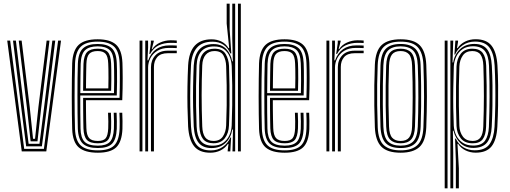

<svg xmlns="http://www.w3.org/2000/svg" viewBox="-20 -820 2762 1040"><path d="M97.8 0 19.2 -600H35L111 -13.8H217.8L294.8 -600H310.5L230.8 0ZM121.8 -27.2 96.2 -227.2 50.5 -600H66L111 -231.2L135 -41H193.8L218 -232.2L263.5 -600H279.2L233 -228L206.8 -27.2ZM145.8 -54.5 126 -235.2 81.5 -600H97.2L141 -239.8L159 -68.2H169.8L188.2 -240.8L232.5 -600H248L203.2 -236.8L183 -54.5Z M510 7.2Q440 7.2 406.8 -21.5Q373.5 -50.2 371 -121.2Q370 -155.8 369.4 -201.2Q368.8 -246.8 368.8 -296.1Q368.8 -345.5 369.4 -392.6Q370 -439.8 371 -477.2Q374 -546.5 406.1 -576.9Q438.2 -607.2 509 -607.2Q576 -607.2 608.1 -578.6Q640.2 -550 643.2 -479.5Q643.8 -465.2 644.1 -444Q644.5 -422.8 644.6 -396.2Q644.8 -369.8 644.1 -339.5Q643.5 -309.2 642.2 -277.2H445.5Q445.5 -249.8 445.8 -223.5Q446 -197.2 446.5 -173Q447 -148.8 447.8 -126.5Q449 -88 462.6 -72.2Q476.2 -56.5 510 -56.5Q540.5 -56.5 552.5 -71.1Q564.5 -85.8 566.2 -125Q567 -140 566.8 -161.9Q566.5 -183.8 565.2 -209.5H580.8Q582 -182.8 582.2 -161.5Q582.5 -140.2 581.8 -124.2Q579.8 -78.8 563.9 -61.2Q548 -43.8 510 -43.8Q468.5 -43.8 451 -62Q433.5 -80.2 432 -125Q431.5 -146 431 -174.2Q430.5 -202.5 430.4 -232.9Q430.2 -263.2 430.2 -290H627.5Q628.5 -319.2 628.9 -347.1Q629.2 -375 629.2 -399.9Q629.2 -424.8 628.9 -445Q628.5 -465.2 627.8 -479.2Q625 -544.2 595.9 -569.4Q566.8 -594.5 509 -594.5Q445 -594.5 417 -566.5Q389 -538.5 386.5 -476.5Q385.2 -438.2 384.6 -391.5Q384 -344.8 384 -296.2Q384 -247.8 384.6 -202.6Q385.2 -157.5 386.2 -122.5Q388.5 -58.2 417.6 -31.9Q446.8 -5.5 510 -5.5Q571.5 -5.5 598.2 -31.9Q625 -58.2 627.8 -122Q628.2 -133.2 628.4 -147.4Q628.5 -161.5 628.1 -177.5Q627.8 -193.5 626.8 -209.5H642.2Q643.2 -187.8 643.6 -164.1Q644 -140.5 643.2 -121.2Q640.2 -51.8 609.8 -22.2Q579.2 7.2 510 7.2ZM510 -18.2Q454 -18.2 428.9 -41.9Q403.8 -65.5 401.5 -123Q400.5 -160 400 -206.4Q399.5 -252.8 399.5 -301.8Q399.5 -350.8 400 -395.9Q400.5 -441 401.8 -475.2Q404 -534.2 429.6 -558Q455.2 -581.8 509 -581.8Q559.8 -581.8 584.9 -559.4Q610 -537 612.5 -478.5Q613.2 -463.2 613.8 -436.8Q614.2 -410.2 614 -376Q613.8 -341.8 612.5 -302.8H414.8Q414.8 -251.2 415 -211Q415.2 -170.8 416.2 -124.2Q417 -74 437.9 -52.5Q458.8 -31 510 -31Q554.8 -31 574.6 -50.9Q594.5 -70.8 597 -123Q597.8 -139.8 597.5 -161.9Q597.2 -184 596 -209.5H611.5Q612.5 -185.2 612.9 -162.8Q613.2 -140.2 612.5 -122.5Q609.8 -64.8 586.9 -41.5Q564 -18.2 510 -18.2ZM415 -315.5H597.5Q598.5 -349.5 598.5 -381.2Q598.5 -413 598.1 -438.2Q597.8 -463.5 597 -478Q594.8 -529.8 573.5 -549.4Q552.2 -569 509 -569Q462.8 -569 440.9 -548.1Q419 -527.2 417 -474.5Q416.2 -448 415.8 -404Q415.2 -360 415 -315.5ZM430.2 -328.2Q430.5 -349.2 430.6 -373.6Q430.8 -398 431.2 -423.6Q431.8 -449.2 432.2 -473.8Q434.2 -519.5 451.9 -537.9Q469.5 -556.2 509 -556.2Q546.8 -556.2 563.4 -538.5Q580 -520.8 581.8 -477Q582.2 -465 582.8 -442.9Q583.2 -420.8 583.1 -391.4Q583 -362 582 -328.2ZM445.8 -341H566.8Q567.5 -370.5 567.6 -397.5Q567.8 -424.5 567.2 -445.1Q566.8 -465.8 566.2 -476.5Q564.8 -514.2 551.6 -528.9Q538.5 -543.5 509 -543.5Q477 -543.5 463 -528Q449 -512.5 447.8 -473Q447.2 -453.5 446.9 -432.6Q446.5 -411.8 446.2 -389Q446 -366.2 445.8 -341Z M766.8 0V-600H782L782.2 -563L778.8 -493.2H782.8Q797 -532.8 826 -553.5Q855 -574.2 898 -574.2Q908.8 -574.2 919.9 -573.9Q931 -573.5 937.5 -573.2V-559.5Q930.5 -560 918.6 -560.2Q906.8 -560.5 895.5 -560.5Q857.2 -560.5 832 -544.6Q806.8 -528.8 794.5 -504.5Q782.2 -480.2 782.2 -454.8V0ZM736 0V-600H751.5V0ZM797.8 0V-456Q797.8 -494.2 821.4 -519.9Q845 -545.5 889.2 -545.5Q901.5 -545.5 913.9 -545.5Q926.2 -545.5 937.5 -545.5V-531.8Q926.2 -532 913.6 -531.9Q901 -531.8 889.2 -531.8Q850 -531.8 831.9 -510.8Q813.8 -489.8 813.8 -457.2V0ZM788.8 -527.8 797.2 -587V-600H812.8L813 -595.8L802 -554H805Q819.5 -577 847 -589.4Q874.5 -601.8 904.2 -601.8Q911.2 -601.8 919.6 -601.5Q928 -601.2 937.5 -600.5V-586.8Q929.2 -587.5 921.2 -587.8Q913.2 -588 905.2 -588Q867.5 -588 838.9 -573.9Q810.2 -559.8 793.2 -527.8Z M1284.5 0H1269V-800H1284.5ZM1253.8 0H1239.2L1242 -118.2L1238.2 -118.5Q1231 -73.8 1201.6 -45.9Q1172.2 -18 1125.8 -18Q1079.5 -18 1056.4 -46.2Q1033.2 -74.5 1029.5 -135Q1027 -186.2 1026 -239.9Q1025 -293.5 1025.9 -349.9Q1026.8 -406.2 1029.5 -466Q1032.8 -521.5 1059 -551.4Q1085.2 -581.2 1137 -581.2Q1180 -581.2 1205.5 -554.4Q1231 -527.5 1237.5 -487.8H1241L1238.2 -611.5V-800H1253.8ZM1132.8 -30.8Q1166.8 -30.8 1188.9 -46.4Q1211 -62 1222.4 -86.9Q1233.8 -111.8 1235 -140Q1237 -195.5 1237.8 -250.2Q1238.5 -305 1237.9 -358.2Q1237.2 -411.5 1235.2 -462.2Q1233.8 -489.2 1224 -513.5Q1214.2 -537.8 1193.9 -553.1Q1173.5 -568.5 1139.5 -568.5Q1094.5 -568.5 1070.9 -542.4Q1047.2 -516.2 1045 -466Q1042.8 -406.5 1042 -353.4Q1041.2 -300.2 1042 -247.4Q1042.8 -194.5 1045 -135Q1047 -83.8 1067.1 -57.2Q1087.2 -30.8 1132.8 -30.8ZM1136.5 -44Q1097.8 -44 1079.8 -66.9Q1061.8 -89.8 1060 -135.2Q1058.2 -192.8 1057.6 -248.2Q1057 -303.8 1057.8 -358.1Q1058.5 -412.5 1060 -465.8Q1061.8 -511.2 1082.9 -533.8Q1104 -556.2 1141.8 -556.2Q1185.2 -556.2 1202.1 -527.5Q1219 -498.8 1220.5 -462.8Q1222.2 -410.5 1223 -357.6Q1223.8 -304.8 1223.1 -250.5Q1222.5 -196.2 1220.2 -140Q1218.8 -99 1197.9 -71.5Q1177 -44 1136.5 -44ZM1136.5 -56.5Q1171.2 -56.5 1187.4 -80.9Q1203.5 -105.2 1205 -140Q1207.2 -194.8 1207.9 -249.5Q1208.5 -304.2 1207.8 -357.9Q1207 -411.5 1205 -462.5Q1203.8 -494.8 1190.6 -519.1Q1177.5 -543.5 1141.8 -543.5Q1111.5 -543.5 1094.2 -523.4Q1077 -503.2 1075.5 -466Q1072.2 -383.2 1072.2 -303.6Q1072.2 -224 1075.5 -135.2Q1077 -96.2 1091.2 -76.4Q1105.5 -56.5 1136.5 -56.5ZM1118.8 7.2Q1060.2 7.2 1031.9 -27.4Q1003.5 -62 999 -135Q996.5 -186.8 995.5 -240.8Q994.5 -294.8 995.4 -351Q996.2 -407.2 999 -466.2Q1003.2 -538 1034.9 -572.5Q1066.5 -607 1126 -607Q1155.2 -607 1179.4 -595Q1203.5 -583 1217.8 -559.2H1221.5L1207.8 -692.5V-800H1224V-659.2L1233 -530.8H1227.2Q1214.5 -561.5 1189.9 -577.9Q1165.2 -594.2 1131.2 -594.2Q1074.5 -594.2 1046.1 -561Q1017.8 -527.8 1014.5 -466.5Q1011.8 -410.5 1010.8 -355.9Q1009.8 -301.2 1010.6 -246.5Q1011.5 -191.8 1014.5 -135.2Q1018.2 -70.8 1043 -38Q1067.8 -5.2 1121.8 -5.2Q1159.5 -5.2 1187.4 -24.9Q1215.2 -44.5 1228.2 -75.5H1231.8L1227.5 0H1213.2L1213.5 -6.8L1217.8 -40.5H1214.5Q1199.8 -18 1174.8 -5.4Q1149.8 7.2 1118.8 7.2Z M1522.2 7.2Q1452.2 7.2 1419 -21.5Q1385.8 -50.2 1383.2 -121.2Q1382.2 -155.8 1381.6 -201.2Q1381 -246.8 1381 -296.1Q1381 -345.5 1381.6 -392.6Q1382.2 -439.8 1383.2 -477.2Q1386.2 -546.5 1418.4 -576.9Q1450.5 -607.2 1521.2 -607.2Q1588.2 -607.2 1620.4 -578.6Q1652.5 -550 1655.5 -479.5Q1656 -465.2 1656.4 -444Q1656.8 -422.8 1656.9 -396.2Q1657 -369.8 1656.4 -339.5Q1655.8 -309.2 1654.5 -277.2H1457.8Q1457.8 -249.8 1458 -223.5Q1458.2 -197.2 1458.8 -173Q1459.2 -148.8 1460 -126.5Q1461.2 -88 1474.9 -72.2Q1488.5 -56.5 1522.2 -56.5Q1552.8 -56.5 1564.8 -71.1Q1576.8 -85.8 1578.5 -125Q1579.2 -140 1579 -161.9Q1578.8 -183.8 1577.5 -209.5H1593Q1594.2 -182.8 1594.5 -161.5Q1594.8 -140.2 1594 -124.2Q1592 -78.8 1576.1 -61.2Q1560.2 -43.8 1522.2 -43.8Q1480.8 -43.8 1463.2 -62Q1445.8 -80.2 1444.2 -125Q1443.8 -146 1443.2 -174.2Q1442.8 -202.5 1442.6 -232.9Q1442.5 -263.2 1442.5 -290H1639.8Q1640.8 -319.2 1641.1 -347.1Q1641.5 -375 1641.5 -399.9Q1641.5 -424.8 1641.1 -445Q1640.8 -465.2 1640 -479.2Q1637.2 -544.2 1608.1 -569.4Q1579 -594.5 1521.2 -594.5Q1457.2 -594.5 1429.2 -566.5Q1401.2 -538.5 1398.8 -476.5Q1397.5 -438.2 1396.9 -391.5Q1396.2 -344.8 1396.2 -296.2Q1396.2 -247.8 1396.9 -202.6Q1397.5 -157.5 1398.5 -122.5Q1400.8 -58.2 1429.9 -31.9Q1459 -5.5 1522.2 -5.5Q1583.8 -5.5 1610.5 -31.9Q1637.2 -58.2 1640 -122Q1640.5 -133.2 1640.6 -147.4Q1640.8 -161.5 1640.4 -177.5Q1640 -193.5 1639 -209.5H1654.5Q1655.5 -187.8 1655.9 -164.1Q1656.2 -140.5 1655.5 -121.2Q1652.5 -51.8 1622 -22.2Q1591.5 7.2 1522.2 7.2ZM1522.2 -18.2Q1466.2 -18.2 1441.1 -41.9Q1416 -65.5 1413.8 -123Q1412.8 -160 1412.2 -206.4Q1411.8 -252.8 1411.8 -301.8Q1411.8 -350.8 1412.2 -395.9Q1412.8 -441 1414 -475.2Q1416.2 -534.2 1441.9 -558Q1467.5 -581.8 1521.2 -581.8Q1572 -581.8 1597.1 -559.4Q1622.2 -537 1624.8 -478.5Q1625.5 -463.2 1626 -436.8Q1626.5 -410.2 1626.2 -376Q1626 -341.8 1624.8 -302.8H1427Q1427 -251.2 1427.2 -211Q1427.5 -170.8 1428.5 -124.2Q1429.2 -74 1450.1 -52.5Q1471 -31 1522.2 -31Q1567 -31 1586.9 -50.9Q1606.8 -70.8 1609.2 -123Q1610 -139.8 1609.8 -161.9Q1609.5 -184 1608.2 -209.5H1623.8Q1624.8 -185.2 1625.1 -162.8Q1625.5 -140.2 1624.8 -122.5Q1622 -64.8 1599.1 -41.5Q1576.2 -18.2 1522.2 -18.2ZM1427.2 -315.5H1609.8Q1610.8 -349.5 1610.8 -381.2Q1610.8 -413 1610.4 -438.2Q1610 -463.5 1609.2 -478Q1607 -529.8 1585.8 -549.4Q1564.5 -569 1521.2 -569Q1475 -569 1453.1 -548.1Q1431.2 -527.2 1429.2 -474.5Q1428.5 -448 1428 -404Q1427.5 -360 1427.2 -315.5ZM1442.5 -328.2Q1442.8 -349.2 1442.9 -373.6Q1443 -398 1443.5 -423.6Q1444 -449.2 1444.5 -473.8Q1446.5 -519.5 1464.1 -537.9Q1481.8 -556.2 1521.2 -556.2Q1559 -556.2 1575.6 -538.5Q1592.2 -520.8 1594 -477Q1594.5 -465 1595 -442.9Q1595.5 -420.8 1595.4 -391.4Q1595.2 -362 1594.2 -328.2ZM1458 -341H1579Q1579.8 -370.5 1579.9 -397.5Q1580 -424.5 1579.5 -445.1Q1579 -465.8 1578.5 -476.5Q1577 -514.2 1563.9 -528.9Q1550.8 -543.5 1521.2 -543.5Q1489.2 -543.5 1475.2 -528Q1461.2 -512.5 1460 -473Q1459.5 -453.5 1459.1 -432.6Q1458.8 -411.8 1458.5 -389Q1458.2 -366.2 1458 -341Z M1779 0V-600H1794.2L1794.5 -563L1791 -493.2H1795Q1809.2 -532.8 1838.2 -553.5Q1867.2 -574.2 1910.2 -574.2Q1921 -574.2 1932.1 -573.9Q1943.2 -573.5 1949.8 -573.2V-559.5Q1942.8 -560 1930.9 -560.2Q1919 -560.5 1907.8 -560.5Q1869.5 -560.5 1844.2 -544.6Q1819 -528.8 1806.8 -504.5Q1794.5 -480.2 1794.5 -454.8V0ZM1748.2 0V-600H1763.8V0ZM1810 0V-456Q1810 -494.2 1833.6 -519.9Q1857.2 -545.5 1901.5 -545.5Q1913.8 -545.5 1926.1 -545.5Q1938.5 -545.5 1949.8 -545.5V-531.8Q1938.5 -532 1925.9 -531.9Q1913.2 -531.8 1901.5 -531.8Q1862.2 -531.8 1844.1 -510.8Q1826 -489.8 1826 -457.2V0ZM1801 -527.8 1809.5 -587V-600H1825L1825.2 -595.8L1814.2 -554H1817.2Q1831.8 -577 1859.2 -589.4Q1886.8 -601.8 1916.5 -601.8Q1923.5 -601.8 1931.9 -601.5Q1940.2 -601.2 1949.8 -600.5V-586.8Q1941.5 -587.5 1933.5 -587.8Q1925.5 -588 1917.5 -588Q1879.8 -588 1851.1 -573.9Q1822.5 -559.8 1805.5 -527.8Z M2150 7.2Q2078.2 7.2 2045.9 -25.4Q2013.5 -58 2010.5 -131.2Q2008.2 -191.8 2007.5 -247.4Q2006.8 -303 2007.5 -357.8Q2008.2 -412.5 2010.5 -469.8Q2014 -545.2 2047.6 -576.2Q2081.2 -607.2 2150 -607.2Q2222 -607.2 2253.9 -574.5Q2285.8 -541.8 2289 -468.8Q2292.5 -377.8 2292.4 -296.8Q2292.2 -215.8 2289 -130.5Q2285.8 -54.8 2252.1 -23.8Q2218.5 7.2 2150 7.2ZM2150 -5.5Q2209.8 -5.5 2240.1 -33.2Q2270.5 -61 2273.5 -130.8Q2277 -215.8 2277 -295.2Q2277 -374.8 2273.5 -468Q2271 -533.2 2243.2 -563.9Q2215.5 -594.5 2150 -594.5Q2087 -594.5 2057.8 -565.1Q2028.5 -535.8 2025.8 -467Q2023.8 -416.2 2023 -362.8Q2022.2 -309.2 2023 -251.6Q2023.8 -194 2026 -130.8Q2028.8 -60.2 2059.8 -32.9Q2090.8 -5.5 2150 -5.5ZM2150 -18.2Q2095.2 -18.2 2069.5 -44.8Q2043.8 -71.2 2041 -133.8Q2039.2 -185.8 2038.5 -241.4Q2037.8 -297 2038.4 -353.9Q2039 -410.8 2041 -466.5Q2043.8 -529.2 2069.5 -555.5Q2095.2 -581.8 2150 -581.8Q2202 -581.8 2228.9 -556.8Q2255.8 -531.8 2258.2 -468.8Q2260.5 -410 2261.1 -354.5Q2261.8 -299 2261.1 -244.2Q2260.5 -189.5 2258.5 -133.8Q2256 -70.5 2230 -44.4Q2204 -18.2 2150 -18.2ZM2150 -31Q2196 -31 2218.4 -54.2Q2240.8 -77.5 2243 -134.2Q2245.8 -205.8 2246.1 -290Q2246.5 -374.2 2243 -465.8Q2240.8 -523.2 2218 -546.1Q2195.2 -569 2150 -569Q2103.8 -569 2081.4 -545.8Q2059 -522.5 2056.5 -466Q2054.8 -418 2053.9 -364.5Q2053 -311 2053.6 -253.1Q2054.2 -195.2 2056.5 -133.8Q2058.8 -76 2082 -53.5Q2105.2 -31 2150 -31ZM2150 -43.8Q2113 -43.8 2093.4 -63.5Q2073.8 -83.2 2071.8 -134.5Q2069.8 -191 2069.1 -245.5Q2068.5 -300 2069.1 -354.5Q2069.8 -409 2071.8 -465Q2073.8 -514.2 2092.2 -535.2Q2110.8 -556.2 2150 -556.2Q2186.8 -556.2 2206.2 -536.6Q2225.8 -517 2227.8 -465.5Q2230.8 -381.8 2230.8 -297.9Q2230.8 -214 2227.8 -134.8Q2225.8 -85 2207 -64.4Q2188.2 -43.8 2150 -43.8ZM2150 -56.5Q2181.8 -56.5 2196.2 -75.1Q2210.8 -93.8 2212.2 -135.5Q2215 -210.2 2215.4 -291.4Q2215.8 -372.5 2212.2 -465Q2210.8 -508.5 2195.4 -526Q2180 -543.5 2150 -543.5Q2117.8 -543.5 2103.2 -524.8Q2088.8 -506 2087.2 -464.2Q2085.2 -409.8 2084.5 -357.1Q2083.8 -304.5 2084.5 -250.1Q2085.2 -195.8 2087.2 -134.8Q2088.8 -91 2104.5 -73.8Q2120.2 -56.5 2150 -56.5Z M2449.2 200V52.2L2445 -69.2H2449Q2462.8 -38.5 2490.2 -22.1Q2517.8 -5.8 2551 -5.8Q2607.8 -5.8 2631.5 -38.9Q2655.2 -72 2658.8 -133.2Q2661.8 -193 2662.8 -247.9Q2663.8 -302.8 2662.9 -356.2Q2662 -409.8 2659.2 -465.2Q2655.5 -529.2 2631.4 -562Q2607.2 -594.8 2553 -594.8Q2515 -594.8 2486.4 -574.9Q2457.8 -555 2445 -524.8H2441.5L2446.5 -600H2461V-593.2L2455.5 -559.5H2458.8Q2473.8 -582.2 2499.5 -594.9Q2525.2 -607.5 2556.2 -607.5Q2615 -607.5 2642.5 -572.6Q2670 -537.8 2674.5 -465.2Q2677.5 -413 2678.1 -359Q2678.8 -305 2677.9 -249Q2677 -193 2674 -134Q2670 -62.2 2642.9 -27.6Q2615.8 7 2556.2 7Q2527 7 2501.6 -5.4Q2476.2 -17.8 2461.5 -40.8H2458L2465.5 92.2V200ZM2388.8 200V-600H2404.2V200ZM2419.5 200V-600H2435L2431.2 -481.8H2434.8Q2442 -526 2472.2 -554Q2502.5 -582 2549.2 -582Q2595.8 -582 2618.1 -553.6Q2640.5 -525.2 2644 -465Q2647 -410.8 2647.6 -357.5Q2648.2 -304.2 2647.4 -249Q2646.5 -193.8 2643.5 -133.5Q2640.8 -76.5 2618.1 -48Q2595.5 -19.5 2545.2 -18.8Q2502 -18.2 2474.1 -44.8Q2446.2 -71.2 2436.5 -112.2H2433L2435 6.2V200ZM2543 -31.5Q2588.5 -31.5 2607.2 -57.9Q2626 -84.2 2628.2 -132.5Q2631.2 -212.8 2631.8 -294.1Q2632.2 -375.5 2628.8 -464Q2626.5 -518.8 2606.1 -544.1Q2585.8 -569.5 2542.2 -569.5Q2508.5 -569.5 2485.9 -553.9Q2463.2 -538.2 2451.4 -513.4Q2439.5 -488.5 2438.2 -460.2Q2436.2 -400.2 2435.4 -344.2Q2434.5 -288.2 2435.2 -236.6Q2436 -185 2438 -138Q2439.8 -110.8 2451.6 -86.4Q2463.5 -62 2486.4 -46.8Q2509.2 -31.5 2543 -31.5ZM2540.8 -43.8Q2496.8 -43.8 2475.6 -71.2Q2454.5 -98.8 2452.8 -137.5Q2450.8 -188.5 2450.1 -241.5Q2449.5 -294.5 2450.2 -349.4Q2451 -404.2 2452.8 -460Q2454.8 -502 2476 -529.1Q2497.2 -556.2 2538.5 -556.2Q2577 -556.2 2594.4 -533.6Q2611.8 -511 2613.5 -464.8Q2615.5 -408.8 2616 -355Q2616.5 -301.2 2615.8 -246.8Q2615 -192.2 2613 -134Q2611.5 -88.5 2594.9 -66.1Q2578.2 -43.8 2540.8 -43.8ZM2540.5 -56.5Q2569.2 -56.5 2582.8 -75.4Q2596.2 -94.2 2597.8 -134.2Q2601 -221.2 2601.1 -299.2Q2601.2 -377.2 2598.2 -464.8Q2596.8 -504 2583 -523.8Q2569.2 -543.5 2538.2 -543.5Q2503.5 -543.5 2486.8 -519.2Q2470 -495 2468.2 -460Q2466.2 -408.8 2465.5 -354.6Q2464.8 -300.5 2465.5 -245.8Q2466.2 -191 2468.2 -137.5Q2469.8 -103.5 2487.4 -80Q2505 -56.5 2540.5 -56.5Z"/></svg>

Font: Big Shoulders Inline Display Thin Medium
Style: Regular
Weight: 500
Version: Version 2.002